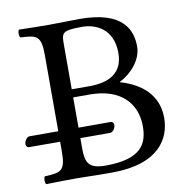

<svg xmlns="http://www.w3.org/2000/svg" viewBox="-112 -720 775 794"><g transform="rotate(-10 275.5 -322.5)"><path d="M191 -550C191 -603 191 -613 278 -613C334 -613 407 -583 407 -481C407 -396 348 -366 265 -366H191ZM148 -645C112.3 -645 58 -646 19 -647C13 -641 13 -620 19 -614C89 -611 106 -606 106 -523V-205H-15C-26 -205 -37 -188 -37 -176C-37 -169 -33 -161 -24 -161H106V-122C106 -39 89 -34 19 -31C13 -25 13 -4 19 2C58 1 111.9 0 149 0C184.7 0 211 2 295 2C494 2 547 -98 547 -184C547 -280 480 -335 393 -360V-362C443.1 -387.4 488 -438.7 488 -493C488 -560 459 -647 273 -647C238 -647 184 -645 148 -645ZM191 -161H316C329 -161 339 -179 339 -191C339 -197 335 -205 326 -205H191V-332H260C397 -332 454 -255 454 -165C454 -92 426 -31 274 -31C204 -31 191 -57 191 -118Z"/></g></svg>

Font: Libertinus Serif
Style: Regular
Weight: 400
Designer: Philipp H. Poll
Foundry: Khaled Hosny
Version: Version 6.2